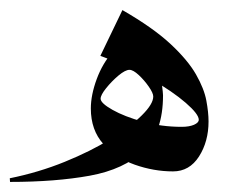

<svg xmlns="http://www.w3.org/2000/svg" viewBox="-63 -359 456 383"><path d="M181.2 -338.9Q242.2 -303.7 276.9 -271.5Q311.5 -239.3 327.9 -210.7Q344.2 -182.1 348.6 -158.4Q353 -134.8 353 -116.7Q353 -76.7 334 -46.9Q314.9 -17.1 282.2 -17.1Q243.7 -17.1 205.8 -30.5Q168 -43.9 143.1 -71.8Q118.2 -99.6 118.2 -142.6Q118.2 -169.4 129.9 -201.2Q141.6 -232.9 162.1 -255.9Q182.6 -278.8 209.5 -278.8Q225.6 -278.8 235.8 -263.7Q246.1 -248.5 252 -228Q257.8 -207.5 260 -190.4Q262.2 -173.3 262.2 -168.9Q262.2 -95.2 223.4 -58.1Q184.6 -21 116 -8.5Q47.4 3.9 -43 3.9L-43.5 -3.4Q14.2 -15.1 65.9 -36.1Q117.7 -57.1 157.2 -81.5Q196.8 -106 219.7 -128.7Q242.7 -151.4 242.7 -166.5Q242.7 -173.3 233.9 -186Q225.1 -198.7 213.9 -209.2Q202.6 -219.7 195.3 -219.7Q187 -219.7 173.3 -208.3Q159.7 -196.8 148.7 -183.1Q137.7 -169.4 137.7 -162.1Q137.7 -153.3 161.4 -139.9Q185.1 -126.5 222.2 -116.2Q259.3 -106 299.3 -106Q314.5 -106 324 -110.1Q333.5 -114.3 333.5 -120.1Q333.5 -131.3 307.6 -153.8Q281.7 -176.3 237.5 -201.9Q193.4 -227.5 137.2 -247.6Z"/></svg>

Font: Lateef Medium
Style: Regular
Weight: 500
Designer: SIL International
Foundry: SIL International
Version: Version 4.200